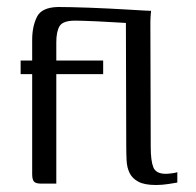

<svg xmlns="http://www.w3.org/2000/svg" viewBox="-20 -525 561 549"><path d="M39 -352H72V-411Q72 -449 85.5 -476.5Q99 -504 146 -505Q160 -505 183.5 -504.5Q207 -504 235 -503Q263 -502 292.5 -500.5Q322 -499 347.5 -497.5Q373 -496 390 -495Q407 -494 412 -494L398 -455Q396 -456 382 -457Q368 -458 347.5 -459Q327 -460 303 -461.5Q279 -463 257 -464Q235 -465 218.5 -465.5Q202 -466 195 -466Q160 -466 150.5 -450.5Q141 -435 141 -404V-352H275V-313H141V0H97Q82 0 77 -6Q72 -12 72 -27V-313H39ZM340 -460Q340 -473 342.5 -480.5Q345 -488 351 -491Q357 -494 369 -494H412Q412 -493 411.5 -488.5Q411 -484 410.5 -477Q410 -470 410 -463Q410 -456 410 -451L411 -105Q411 -65 418.5 -46.5Q426 -28 454 -28Q460 -28 472 -29.5Q484 -31 487 -33V-3Q481 -2 462.5 1Q444 4 426 4Q393 4 375.5 -5.5Q358 -15 350.5 -30.5Q343 -46 342 -66Q341 -86 341 -108Z"/></svg>

Font: Genos
Style: Regular
Weight: 400
Designer: Robert E. Leuschke
Foundry: Robert E. Leuschke
Version: Version 1.010